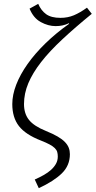

<svg xmlns="http://www.w3.org/2000/svg" viewBox="-20 -763 498 1000"><path d="M193 -31Q113 -62 78.5 -106.5Q44 -151 44 -221Q44 -269 64.5 -322Q85 -375 123.5 -429.5Q162 -484 217 -537.5Q272 -591 340 -639L339 -642Q322 -634 305 -630.5Q288 -627 270 -627Q231 -627 192.5 -648Q154 -669 134 -718L179 -743Q194 -708 220.5 -689Q247 -670 295 -670Q333 -670 365 -683.5Q397 -697 433 -723L458 -691Q371 -620 304.5 -558Q238 -496 194 -439.5Q150 -383 127.5 -329.5Q105 -276 105 -221Q105 -171 131 -138.5Q157 -106 219 -81Q256 -66 280 -52Q304 -38 318 -23.5Q332 -9 338 6.5Q344 22 344 40Q344 99 302 140Q260 181 182 217L161 172Q186 161 208 148.5Q230 136 246 121.5Q262 107 271.5 90Q281 73 281 52Q281 39 278 28.5Q275 18 265.5 8.5Q256 -1 238.5 -10.5Q221 -20 193 -31Z"/></svg>

Font: Glekhifnjqigglhiwekvrgaqftz
Style: Regular
Weight: 300
Italic angle: -8°
Designer: Carrois Corporate & Edenspiekermann
Foundry: Carrois Corporate GbR & Edenspiekermann AG
Version: Version 2.001